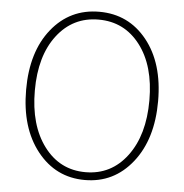

<svg xmlns="http://www.w3.org/2000/svg" viewBox="-53 -790 820 855"><g transform="rotate(5 357.0 -363.0)"><path d="M357 13Q227 13 144.5 -91Q62 -195 62 -365Q62 -535 144 -637Q226 -739 357 -739Q488 -739 570 -637Q652 -535 652 -365Q652 -195 569.5 -91Q487 13 357 13ZM171.5 -116Q242 -22 357 -22Q472 -22 542.5 -116Q613 -210 613 -365Q613 -520 542.5 -612Q472 -704 357 -704Q242 -704 171.5 -612Q101 -520 101 -365Q101 -210 171.5 -116Z"/></g></svg>

Font: Resource Han Rounded JP ExtraLight
Style: Regular
Weight: 250
Designer: Cyano Hao (round all glyphs); Ryoko NISHIZUKA 西塚涼子 (kana, bopomofo & ideographs); Paul D. Hunt (Latin, Greek & Cyrillic)
Foundry: Cyano Hao
Version: 0.990